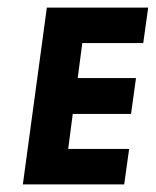

<svg xmlns="http://www.w3.org/2000/svg" viewBox="-20 -484 409 504"><path d="M369 -464H103L40 0H306L319 -93H159L171 -185H324L337 -279H184L196 -371H356Z"/></svg>

Font: Hussar Tani
Style: Kurs
Weight: 700
Foundry: Cannot Into Space Fonts
Version: Version 0.92